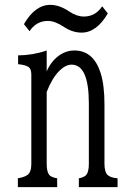

<svg xmlns="http://www.w3.org/2000/svg" viewBox="-20 -767 540 787"><path d="M78.1 -668Q124 -747.1 186 -747.1Q223.6 -747.1 264.2 -719.7Q294.4 -699.2 323.7 -699.2Q371.1 -699.2 398.9 -741.2L421.9 -711.9Q376 -633.3 314.5 -633.3Q276.9 -633.3 241.2 -657.2Q205.1 -681.2 176.3 -681.2Q128.9 -681.2 101.1 -639.2ZM53.2 0V-36.1Q87.4 -42 98.1 -55.2Q108.4 -67.4 108.4 -96.2V-460.9Q108.4 -484.4 97.2 -492.2Q84.5 -501 54.2 -503.9V-540Q115.2 -540.5 171.4 -560.1V-475.1Q187.5 -511.2 213.9 -533.2Q246.6 -560.1 284.7 -560.1Q363.3 -560.1 392.6 -467.3Q408.2 -418 408.2 -339.8V-96.2Q408.2 -63.5 419.9 -50.8Q431.6 -38.6 461.9 -36.1V0H303.2V-36.1Q327.1 -40.5 335 -51.8Q344.2 -65.4 344.2 -96.2V-342.8Q344.2 -502 273.4 -502Q248.5 -502 222.7 -476.1Q193.4 -446.8 171.4 -390.1V-96.2Q171.4 -63.5 181.2 -50.8Q189 -40.5 214.4 -36.1V0Z"/></svg>

Font: BIZ UDMincho
Style: Regular
Weight: 400
Monospace: yes
Designer: TypeBank Co., Ltd.
Foundry: Morisawa Inc.
Version: Version 1.06